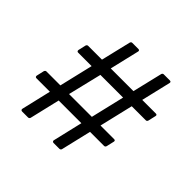

<svg xmlns="http://www.w3.org/2000/svg" viewBox="-176 -923 1113 1113"><g transform="rotate(45 380.5 -366.5)"><path d="M141 0Q136 0 133 -3.5Q130 -7 131 -12L174 -195H64Q53 -195 54 -207L65 -255Q69 -264 77 -264H191L240 -471H130Q119 -471 120 -483L131 -531Q135 -540 143 -540H256L300 -724Q303 -733 312 -733H362Q367 -733 369.5 -730Q372 -727 371 -722L328 -540H514L558 -724Q561 -733 570 -733H620Q625 -733 627.5 -730Q630 -727 629 -722L586 -540H697Q709 -540 707 -529L696 -481Q693 -471 684 -471H569L520 -264H631Q643 -264 641 -253L630 -205Q627 -195 618 -195H503L459 -9Q458 -5 454.5 -2.5Q451 0 447 0H399Q394 0 391 -3.5Q388 -7 389 -12L432 -195H246L202 -9Q198 0 190 0ZM262 -264H449L498 -471H312Z"/></g></svg>

Font: LINE Seed Sans TH App
Style: Regular
Weight: 400
Designer: Dalton Maag Ltd | Thai characters by Cadson Demak Co.,Ltd.
Foundry: Dalton Maag Ltd
Version: Version 1.003